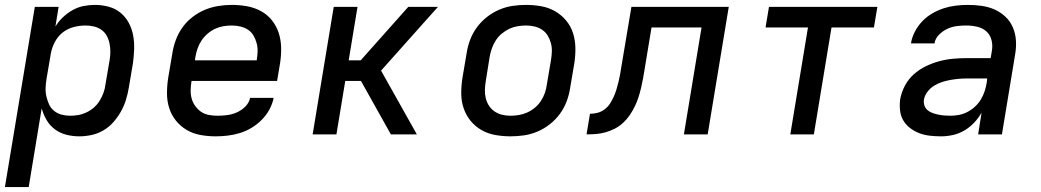

<svg xmlns="http://www.w3.org/2000/svg" viewBox="-27 -548 4247 783"><path d="M-7 215 115 -520H212L199 -440Q212 -461 230 -478Q248 -495 269.5 -507Q291 -519 314 -523.5Q337 -528 360 -528Q389 -528 416.5 -520.5Q444 -513 464.5 -496Q485 -479 498 -455Q511 -431 516 -403.5Q521 -376 520 -347Q519 -318 515 -289L498 -189Q494 -165 486.5 -140.5Q479 -116 466 -93Q453 -70 435.5 -50Q418 -30 395 -16.5Q372 -3 346.5 2.5Q321 8 297 8Q269 8 243.5 1.5Q218 -5 197 -20.5Q176 -36 163 -58.5Q150 -81 143 -106L90 215ZM259 -76Q276 -76 293 -79Q310 -82 326.5 -90Q343 -98 356.5 -110Q370 -122 379.5 -137.5Q389 -153 395 -169.5Q401 -186 403 -203L420 -303Q423 -320 423 -337.5Q423 -355 419.5 -371.5Q416 -388 408 -402.5Q400 -417 386.5 -426.5Q373 -436 356 -440Q339 -444 322 -444Q298 -444 273 -437.5Q248 -431 228 -415Q208 -399 196 -375.5Q184 -352 180 -328L163 -228Q160 -210 159 -191.5Q158 -173 162 -155.5Q166 -138 173 -122.5Q180 -107 193.5 -96Q207 -85 224 -80.5Q241 -76 259 -76Z M852 8Q821 8 790.5 2.5Q760 -3 734.5 -18Q709 -33 690.5 -56Q672 -79 663 -107.5Q654 -136 654 -167.5Q654 -199 659 -231L676 -331Q680 -358 690 -385Q700 -412 717 -436Q734 -460 758 -478.5Q782 -497 808.5 -508Q835 -519 863 -523.5Q891 -528 918 -528Q950 -528 980.5 -522.5Q1011 -517 1037.5 -502.5Q1064 -488 1082.5 -464.5Q1101 -441 1110 -412.5Q1119 -384 1119.5 -352.5Q1120 -321 1115 -289L1103 -218H754V-217Q751 -199 750.5 -181Q750 -163 754.5 -146.5Q759 -130 769 -116Q779 -102 792.5 -92.5Q806 -83 823.5 -79.5Q841 -76 860 -76Q879 -76 899 -78.5Q919 -81 938.5 -89.5Q958 -98 973.5 -113.5Q989 -129 993 -149H1089Q1084 -124 1071.5 -101Q1059 -78 1040 -59Q1021 -40 998.5 -26.5Q976 -13 951.5 -5.5Q927 2 902 5Q877 8 852 8ZM768 -302H1020V-303Q1023 -321 1023.5 -338.5Q1024 -356 1019.5 -372.5Q1015 -389 1006.5 -403.5Q998 -418 984 -427Q970 -436 953 -440Q936 -444 918 -444Q901 -444 883.5 -441Q866 -438 850 -430.5Q834 -423 819.5 -410.5Q805 -398 795 -383Q785 -368 779 -351Q773 -334 770 -317Z M1567 0 1445 -218H1381L1345 0H1248L1334 -520H1431L1395 -302H1444L1638 -520H1759L1527 -260L1673 0Z M2055 8Q2023 8 1992.5 2.5Q1962 -3 1936 -18Q1910 -33 1891.5 -56Q1873 -79 1863.5 -107.5Q1854 -136 1854 -167.5Q1854 -199 1859 -231L1876 -331Q1880 -358 1890 -385Q1900 -412 1917.5 -436Q1935 -460 1958.5 -478.5Q1982 -497 2009 -508.5Q2036 -520 2063.5 -524Q2091 -528 2118 -528Q2150 -528 2180.5 -522.5Q2211 -517 2237 -502Q2263 -487 2282 -464Q2301 -441 2310 -412.5Q2319 -384 2319.5 -352.5Q2320 -321 2315 -289L2298 -189Q2294 -162 2284 -135Q2274 -108 2256.5 -84Q2239 -60 2215.5 -41.5Q2192 -23 2165 -11.5Q2138 0 2110 4Q2082 8 2055 8ZM2055 -76Q2072 -76 2089.5 -79Q2107 -82 2123.5 -89.5Q2140 -97 2154.5 -109Q2169 -121 2179 -136.5Q2189 -152 2195 -169Q2201 -186 2203 -203L2220 -303Q2223 -321 2223.5 -338.5Q2224 -356 2219.5 -372.5Q2215 -389 2206.5 -403Q2198 -417 2184 -426.5Q2170 -436 2153 -440Q2136 -444 2118 -444Q2101 -444 2083.5 -441Q2066 -438 2050 -430.5Q2034 -423 2019.5 -411Q2005 -399 1995 -383.5Q1985 -368 1979 -351Q1973 -334 1970 -317L1954 -217Q1951 -199 1950.5 -181.5Q1950 -164 1954 -147.5Q1958 -131 1967 -117Q1976 -103 1990 -93.5Q2004 -84 2020.5 -80Q2037 -76 2055 -76Z M2762 0 2834 -436H2630L2602 -267Q2599 -248 2595.5 -228.5Q2592 -209 2587.5 -190Q2583 -171 2577 -152Q2571 -133 2562 -114.5Q2553 -96 2541.5 -79Q2530 -62 2514.5 -47.5Q2499 -33 2480.5 -23.5Q2462 -14 2442.5 -8.5Q2423 -3 2404 -1.5Q2385 0 2365 0L2379 -84Q2395 -84 2410 -88Q2425 -92 2438.5 -102Q2452 -112 2461 -126Q2470 -140 2476.5 -155Q2483 -170 2487.5 -185Q2492 -200 2495.5 -215Q2499 -230 2502 -245.5Q2505 -261 2507 -276L2548 -520H2945L2859 0Z M3196 0 3268 -436H3095L3109 -520H3551L3537 -436H3364L3292 0Z M3811 8Q3788 8 3765.5 5.5Q3743 3 3723 -4.5Q3703 -12 3685.5 -25Q3668 -38 3657 -56.5Q3646 -75 3643.5 -97.5Q3641 -120 3644 -143Q3649 -171 3663 -198Q3677 -225 3699.5 -245Q3722 -265 3749 -278Q3776 -291 3804 -298.5Q3832 -306 3860.5 -308.5Q3889 -311 3916 -311H4013L4018 -341Q4022 -363 4016.5 -384.5Q4011 -406 3995.5 -420Q3980 -434 3958 -439Q3936 -444 3913 -444Q3894 -444 3874.5 -441.5Q3855 -439 3836.5 -430.5Q3818 -422 3802.5 -406.5Q3787 -391 3784 -371H3688Q3692 -396 3704 -419Q3716 -442 3734 -461Q3752 -480 3775.5 -493.5Q3799 -507 3822.5 -514.5Q3846 -522 3871 -525Q3896 -528 3920 -528Q3949 -528 3977 -524Q4005 -520 4029.5 -509Q4054 -498 4073.5 -479.5Q4093 -461 4103.5 -436.5Q4114 -412 4116 -384Q4118 -356 4113 -327L4059 0H3962L3976 -89Q3964 -67 3946 -48Q3928 -29 3906 -16Q3884 -3 3859.5 2.5Q3835 8 3811 8ZM3849 -76Q3867 -76 3884.5 -79.5Q3902 -83 3918.5 -91.5Q3935 -100 3949.5 -113.5Q3964 -127 3973.5 -143Q3983 -159 3988.5 -176Q3994 -193 3997 -211L3999 -228H3916Q3899 -228 3882.5 -226.5Q3866 -225 3849 -222Q3832 -219 3815 -213.5Q3798 -208 3782.5 -198.5Q3767 -189 3755.5 -174Q3744 -159 3741 -142Q3739 -129 3743 -117.5Q3747 -106 3756 -98.5Q3765 -91 3776.5 -87Q3788 -83 3800 -80.5Q3812 -78 3824.5 -77Q3837 -76 3849 -76Z"/></svg>

Font: Iosevka Aile Medium Oblique
Style: Regular
Weight: 500
Italic angle: -9°
Designer: Belleve Invis
Foundry: Belleve Invis
Version: Version 31.1.0; ttfautohint (v1.8.4)